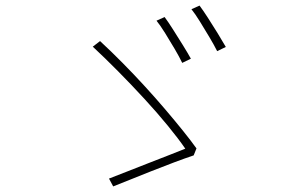

<svg xmlns="http://www.w3.org/2000/svg" viewBox="-20 -744 1040 687"><path d="M569 -683Q581 -667 598.5 -639.5Q616 -612 634 -583Q652 -554 663 -534L632 -519Q622 -540 605 -569Q588 -598 570.5 -626Q553 -654 540 -670ZM694 -724Q706 -708 723.5 -681Q741 -654 758.5 -625.5Q776 -597 788 -576L757 -561Q746 -583 729 -611.5Q712 -640 695 -667.5Q678 -695 665 -711ZM673 -188Q643 -178 603 -163Q563 -148 521.5 -131.5Q480 -115 444 -100.5Q408 -86 385 -77L370 -105Q394 -114 431.5 -129Q469 -144 510.5 -160Q552 -176 587.5 -190Q623 -204 643 -212Q619 -247 581 -293.5Q543 -340 497 -390Q451 -440 403 -488.5Q355 -537 312 -577L338 -597Q378 -560 418.5 -519Q459 -478 497.5 -436Q536 -394 570.5 -353.5Q605 -313 634 -277Q663 -241 683 -213Z"/></svg>

Font: Noto Sans TC Thin
Style: Regular
Weight: 100
Designer: Ryoko NISHIZUKA 西塚涼子 (kana, bopomofo & ideographs); Paul D. Hunt (Latin, Greek & Cyrillic); Sandoll Communications 산돌커뮤니
Foundry: Adobe
Version: Version 2.004-H2;hotconv 1.0.118;makeotfexe 2.5.65603